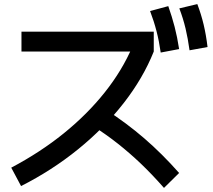

<svg xmlns="http://www.w3.org/2000/svg" viewBox="-20 -875 1040 939"><path d="M35 -55Q177 -130 292 -223Q407 -316 492.5 -423.5Q578 -531 628 -648L659 -623H85V-720H732V-623Q680 -493 585 -371Q490 -249 362.5 -145.5Q235 -42 83 35ZM782 44Q725 -21 669.5 -74Q614 -127 555 -173.5Q496 -220 428 -263L497 -339Q598 -274 685.5 -198.5Q773 -123 856 -29ZM766 -618Q758 -674 745.5 -722.5Q733 -771 714 -821L803 -845Q821 -794 834 -744Q847 -694 856 -635ZM907 -629Q899 -687 887.5 -735.5Q876 -784 857 -834L945 -855Q964 -805 976 -754.5Q988 -704 995 -645Z"/></svg>

Font: M PLUS 1 Medium
Style: Regular
Weight: 500
Designer: Coji Morishita
Foundry: UNDERFOREST DESIGN
Version: Version 1.001